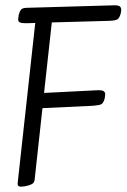

<svg xmlns="http://www.w3.org/2000/svg" viewBox="-20 -691 474 719"><path d="M434 -654Q434 -650 432 -640Q427 -623 419.5 -618.5Q412 -614 390 -613L174 -607L145 -343L343 -353Q361 -354 367.5 -350Q374 -346 374 -337Q374 -334 372 -322Q367 -305 360 -301Q353 -297 330 -295L139 -286L111 -30Q110 -11 104.5 -5.5Q99 0 85 4Q70 8 59 8Q50 8 47.5 3.5Q45 -1 47 -13L112 -605L79 -604Q61 -604 54.5 -607Q48 -610 48 -619L50 -635Q55 -653 61.5 -657.5Q68 -662 89 -662L403 -671Q420 -672 427 -668Q434 -664 434 -654Z"/></svg>

Font: Farsan
Style: Regular
Weight: 400
Version: Version 1.001g;PS 1.001;hotconv 1.0.86;makeotf.lib2.5.63406 